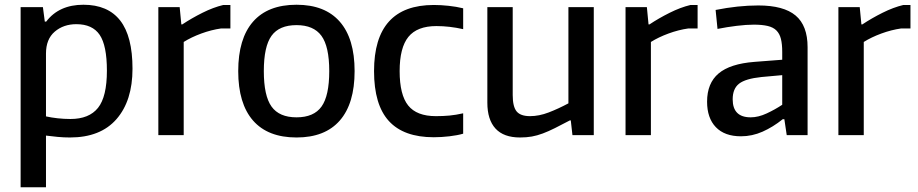

<svg xmlns="http://www.w3.org/2000/svg" viewBox="-20 -570 3873 810"><path d="M67 -540H161L169 -479H175Q229 -550 332 -550Q435 -550 487 -483.5Q539 -417 539 -280Q539 -145 471.5 -67.5Q404 10 275 10Q249 10 223 7.5Q197 5 174 2V220H67ZM277 -68Q356 -68 393.5 -115Q431 -162 431 -272Q431 -378 400.5 -423Q370 -468 302 -468Q248 -468 211 -436.5Q174 -405 174 -344V-79Q196 -74 223 -71Q250 -68 277 -68Z M648 -540H738L745 -467H749Q788 -493 834 -516Q880 -539 922 -549H952V-450H913Q871 -444 829 -428.5Q787 -413 755 -393V0H648Z M1231 10Q1110 10 1047.5 -61.5Q985 -133 985 -270Q985 -407 1047.5 -478.5Q1110 -550 1231 -550Q1351 -550 1413.5 -478.5Q1476 -407 1476 -270Q1476 -133 1413.5 -61.5Q1351 10 1231 10ZM1231 -75Q1304 -75 1336.5 -120.5Q1369 -166 1369 -270Q1369 -374 1336 -419Q1303 -464 1231 -464Q1158 -464 1125.5 -419Q1093 -374 1093 -270Q1093 -166 1125.5 -120.5Q1158 -75 1231 -75Z M1810 9Q1683 9 1620.5 -59.5Q1558 -128 1558 -270Q1558 -549 1810 -549Q1840 -549 1872.5 -545.5Q1905 -542 1934 -535V-447Q1876 -460 1821 -460Q1740 -460 1703 -414.5Q1666 -369 1666 -270Q1666 -170 1702 -125Q1738 -80 1819 -80Q1850 -80 1876.5 -82.5Q1903 -85 1934 -92V-6Q1910 1 1876 5Q1842 9 1810 9Z M2174 10Q2105 10 2070.5 -27.5Q2036 -65 2036 -137V-540H2143V-169Q2143 -120 2159.5 -100Q2176 -80 2216 -80Q2254 -80 2294.5 -95.5Q2335 -111 2378 -134V-540H2485V0H2395L2388 -62H2384Q2348 -43 2321 -29.5Q2294 -16 2270 -7Q2246 2 2223.5 6Q2201 10 2174 10Z M2619 -540H2709L2716 -467H2720Q2759 -493 2805 -516Q2851 -539 2893 -549H2923V-450H2884Q2842 -444 2800 -428.5Q2758 -413 2726 -393V0H2619Z M3106 5Q3037 5 3000 -33.5Q2963 -72 2963 -141Q2963 -219 3011.5 -260Q3060 -301 3163 -309L3280 -318V-351Q3280 -384 3274.5 -406Q3269 -428 3255.5 -441.5Q3242 -455 3218.5 -460.5Q3195 -466 3160 -466Q3129 -466 3088 -461Q3047 -456 3007 -448L2999 -528Q3094 -547 3179 -547Q3286 -547 3336.5 -504.5Q3387 -462 3387 -371V0H3299L3289 -67H3282Q3241 -34 3197 -14.5Q3153 5 3106 5ZM3147 -75Q3179 -75 3214.5 -91.5Q3250 -108 3280 -128V-253L3192 -245Q3125 -238 3098 -217Q3071 -196 3071 -151Q3071 -75 3147 -75Z M3517 -540H3607L3614 -467H3618Q3657 -493 3703 -516Q3749 -539 3791 -549H3821V-450H3782Q3740 -444 3698 -428.5Q3656 -413 3624 -393V0H3517Z"/></svg>

Font: Encode Sans Narrow
Style: Medium
Weight: 500
Designer: Pablo Impallari, Andres Torresi
Foundry: Pablo Impallari, Andres Torresi
Version: Version 1.000; ttfautohint (v1.00) -l 8 -r 50 -G 200 -x 14 -